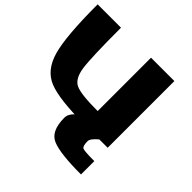

<svg xmlns="http://www.w3.org/2000/svg" viewBox="-214 -824 1272 1272"><g transform="rotate(45 422.0 -187.5)"><path d="M500 -625H718.8V0H500Q265.6 0 168 -39.1Q70.3 -78.1 35.2 -203.1Q0 -328.1 0 -625H218.8Q218.8 -343.8 231.4 -257.8Q244.1 -171.9 293 -148.4Q341.8 -125 500 -125ZM375 62.5Q375 -7.8 511.7 -62.5Q593.8 -101.6 593.8 -125H718.8Q718.8 -54.7 640.6 0Q593.8 39.1 593.8 62.5Q593.8 109.4 609.4 117.2Q625 125 718.8 125V250Q523.4 250 449.2 218.8Q375 187.5 375 62.5Z"/></g></svg>

Font: CraftyPE
Style: Regular
Weight: 400
Designer: Erek Butcher
Foundry: Haunted Coop
Version: Version 0.018;April 4, 2024;FontCreator 15.0.0.2962 64-bit